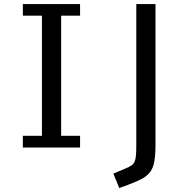

<svg xmlns="http://www.w3.org/2000/svg" viewBox="-20 -731 904 952"><path d="M93.3 0.5V-57.6H188V-653.3H93.3V-710.9H377V-653.3H283.2V-57.6H377V0.5ZM571.3 201.2 542 129.9 602.1 104.5Q621.1 96.7 632.1 88.9Q643.1 81.1 647.9 69.3Q652.8 57.6 654.3 37.6Q655.8 17.6 655.8 -14.6V-710.9H751V-14.2Q751 35.6 745.6 67.6Q740.2 99.6 725.6 120.1Q710.9 140.6 684.1 155.3Q657.2 169.9 614.7 185.5Z"/></svg>

Font: Comme
Style: Regular
Weight: 400
Designer: Vernon Adams
Foundry: Vernon Adams
Version: Version 1.000;gftools[0.9.27]